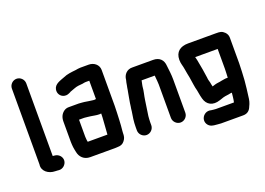

<svg xmlns="http://www.w3.org/2000/svg" viewBox="-122 -1041 2115 1530"><g transform="rotate(-20 936.0 -276.0)"><path d="M51 -661V-18C42 37 94 76 151 76C157 77 163 77 170 77L181 78C215 81 244 53 247 22C250 -12 222 -40 191 -43L180 -44C178 -45 176 -45 173 -45V-661C173 -694 145 -722 112 -722C79 -722 51 -694 51 -661Z M636 -352C633 -352 629 -352 626 -353C605 -356 578 -359 558 -363L538 -365C529 -366 520 -367 511 -367H425C409 -367 395 -362 383 -353C360 -335 347 -310 347 -273V-101C347 -93 347 -85 348 -78L350 -56C352 -44 355 -24 358 -13C366 32 399 66 451 66H661C668 66 675 66 682 65C710 65 729 57 743 38C759 18 762 1 762 -27C762 -31 762 -36 763 -42C766 -76 769 -101 770 -138C771 -174 774 -215 774 -252V-556C774 -601 735 -631 691 -631H621C606 -631 592 -628 580 -626C541 -622 503 -618 473 -604C435 -589 388 -578 379 -536C371 -499 395 -470 424 -464C446 -459 461 -467 478 -475L480 -477C492 -481 508 -487 521 -492C543 -501 568 -503 595 -505C604 -507 613 -509 621 -509H652V-354C646 -353 644 -352 636 -352ZM470 -87C469 -92 469 -96 469 -101V-245H512C515 -245 519 -245 523 -244L542 -242C549 -241 557 -240 566 -239C590 -236 610 -230 636 -230C641 -230 647 -230 652 -231C651 -220 651 -209 651 -198C647 -149 645 -101 641 -56H474C472 -66 470 -76 470 -87Z M995 -7V-34C995 -39 995 -46 996 -57C996 -66 997 -75 998 -83C1003 -124 1012 -171 1017 -212C1022 -249 1033 -284 1035 -320L1037 -332C1040 -343 1042 -354 1044 -365V-369H1156L1158 -347C1159 -331 1162 -311 1162 -292V-8C1162 25 1190 53 1223 53C1256 53 1284 25 1284 -8V-291C1284 -331 1278 -373 1274 -408C1271 -460 1240 -491 1186 -491H1011C965 -493 933 -458 930 -415C926 -399 923 -388 921 -372C919 -360 915 -345 914 -332L912 -322C906 -296 902 -260 896 -232L892 -202C890 -191 888 -179 887 -165C880 -124 873 -81 873 -34V-7C873 26 901 54 934 54C967 54 995 26 995 -7Z M1560 -130C1559 -135 1557 -141 1556 -147L1552 -168C1548 -184 1544 -192 1543 -211C1538 -234 1537 -261 1532 -284C1524 -320 1520 -360 1510 -395C1509 -396 1509 -396 1509 -397H1700V-229C1700 -204 1698 -180 1697 -154C1676 -156 1659 -150 1640 -148L1626 -145C1618 -144 1613 -143 1611 -143C1593 -141 1575 -135 1560 -130ZM1383 -419C1383 -385 1394 -366 1398 -335C1402 -308 1407 -286 1412 -260C1419 -220 1423 -176 1433 -142L1437 -120C1441 -102 1442 -87 1448 -69C1463 -11 1512 15 1576 -7C1589 -12 1598 -13 1609 -18C1621 -22 1632 -23 1646 -25L1660 -27C1667 -29 1678 -31 1687 -31C1684 -4 1682 25 1676 48H1523C1515 48 1489 45 1483 44L1473 42C1438 38 1409 64 1404 94C1398 129 1425 159 1455 163L1465 165C1478 166 1511 170 1523 170H1711C1749 170 1769 148 1779 121C1792 96 1798 73 1801 40C1807 0 1811 -40 1815 -82C1815 -86 1815 -90 1816 -94C1818 -141 1822 -183 1822 -231V-449C1822 -467 1815 -483 1802 -496C1780 -517 1766 -519 1730 -519H1493C1427 -519 1383 -487 1383 -419Z"/></g></svg>

Font: Electronic
Style: Ti
Weight: 900
Version: Version 1.011